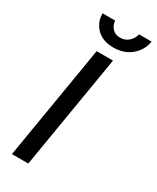

<svg xmlns="http://www.w3.org/2000/svg" viewBox="-210 -888 777 949"><g transform="rotate(30 178.5 -413.5)"><path d="M36.7 0 145 -650H238.3L130 0ZM206.7 -706.7Q145.8 -706.7 111.3 -741.2Q76.7 -775.8 76.7 -826.7H148.3Q150.8 -800 167.5 -782.5Q184.2 -765 211.7 -765.8Q238.3 -765 258.8 -782.9Q279.2 -800.8 285 -826.7H356.7Q348.3 -775 307.9 -740.8Q267.5 -706.7 206.7 -706.7Z"/></g></svg>

Font: Familjen Grotesk
Style: Italic
Weight: 400
Italic angle: -9.46201°
Designer: Anders Wikstroem, Jonas Baeckman, Matilda Gysing, Kristian Moeller
Foundry: Familjen STHLM AB
Version: Version 2.000